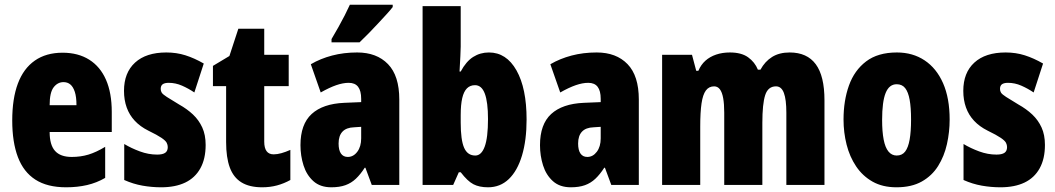

<svg xmlns="http://www.w3.org/2000/svg" viewBox="-20 -786 4485 816"><path d="M246 -562Q312 -562 359 -532.5Q406 -503 430.5 -447Q455 -391 455 -310V-225H191Q191 -170 214 -144.5Q237 -119 285 -119Q323 -119 356 -129Q389 -139 427 -162V-30Q391 -9 350 0.5Q309 10 261 10Q181 10 130.5 -22.5Q80 -55 56 -118.5Q32 -182 32 -274Q32 -367 56 -431Q80 -495 128 -528.5Q176 -562 246 -562ZM250 -437Q225 -437 208 -415Q191 -393 191 -339H305Q305 -374 298 -395.5Q291 -417 279 -427Q267 -437 250 -437Z M854 -170Q854 -111 831.5 -70.5Q809 -30 767 -10Q725 10 665 10Q625 10 585.5 3Q546 -4 508 -21V-174Q538 -156 574.5 -142.5Q611 -129 648 -129Q671 -129 682 -136.5Q693 -144 693 -161Q693 -170 688.5 -179Q684 -188 666.5 -200Q649 -212 610 -231Q576 -248 553 -272.5Q530 -297 518.5 -329Q507 -361 507 -400Q507 -477 554 -520Q601 -563 687 -563Q730 -563 768 -551Q806 -539 846 -516L806 -393Q781 -410 753.5 -422Q726 -434 697 -434Q680 -434 671.5 -428Q663 -422 663 -408Q663 -399 667.5 -392Q672 -385 689 -374Q706 -363 741 -342Q775 -323 800 -299.5Q825 -276 839.5 -244.5Q854 -213 854 -170Z M1143 -130Q1158 -130 1176 -135Q1194 -140 1214 -149V-21Q1187 -6 1157.5 2Q1128 10 1094 10Q1040 10 1006 -11Q972 -32 956.5 -74.5Q941 -117 941 -182V-420H885V-506L955 -548L993 -664H1103V-553H1207V-420H1103V-184Q1103 -157 1113 -143.5Q1123 -130 1143 -130Z M1498 -563Q1581 -563 1629 -513.5Q1677 -464 1677 -363V0H1560L1533 -73H1530Q1512 -45 1492.5 -26.5Q1473 -8 1448 1Q1423 10 1388 10Q1341 10 1312 -16Q1283 -42 1270 -83Q1257 -124 1257 -169Q1257 -258 1304.5 -301.5Q1352 -345 1443 -349L1515 -352V-366Q1515 -400 1502 -417Q1489 -434 1462 -434Q1438 -434 1409 -424Q1380 -414 1343 -393L1301 -513Q1342 -537 1391.5 -550Q1441 -563 1498 -563ZM1485 -245Q1452 -244 1435.5 -226.5Q1419 -209 1419 -176Q1419 -148 1429 -133.5Q1439 -119 1458 -119Q1482 -119 1498.5 -141Q1515 -163 1515 -198V-247ZM1649 -756Q1639 -743 1622.5 -725Q1606 -707 1586.5 -686Q1567 -665 1547 -644.5Q1527 -624 1508 -606H1389V-620Q1405 -647 1419 -672Q1433 -697 1445 -720.5Q1457 -744 1467 -766H1649Z M1938 -588Q1938 -572 1936.5 -546Q1935 -520 1933 -482H1938Q1961 -525 1991 -544Q2021 -563 2058 -563Q2132 -563 2175 -487Q2218 -411 2218 -278Q2218 -190 2198.5 -125Q2179 -60 2142.5 -25Q2106 10 2054 10Q2017 10 1992 -3Q1967 -16 1938 -54H1930L1906 0H1776V-760H1938ZM1999 -424Q1978 -424 1964.5 -410.5Q1951 -397 1944.5 -369Q1938 -341 1938 -297V-265Q1938 -191 1952.5 -158Q1967 -125 2000 -125Q2026 -125 2040 -163Q2054 -201 2054 -280Q2054 -352 2040.5 -388Q2027 -424 1999 -424Z M2516 -563Q2599 -563 2647 -513.5Q2695 -464 2695 -363V0H2578L2551 -73H2548Q2530 -45 2510.5 -26.5Q2491 -8 2466 1Q2441 10 2406 10Q2359 10 2330 -16Q2301 -42 2288 -83Q2275 -124 2275 -169Q2275 -258 2322.5 -301.5Q2370 -345 2461 -349L2533 -352V-366Q2533 -400 2520 -417Q2507 -434 2480 -434Q2456 -434 2427 -424Q2398 -414 2361 -393L2319 -513Q2360 -537 2409.5 -550Q2459 -563 2516 -563ZM2503 -245Q2470 -244 2453.5 -226.5Q2437 -209 2437 -176Q2437 -148 2447 -133.5Q2457 -119 2476 -119Q2500 -119 2516.5 -141Q2533 -163 2533 -198V-247Z M3336 -563Q3410 -563 3447 -513Q3484 -463 3484 -360V0H3322V-307Q3322 -363 3311.5 -391Q3301 -419 3278 -419Q3244 -419 3232 -381.5Q3220 -344 3220 -264V0H3058V-307Q3058 -344 3053.5 -369Q3049 -394 3039.5 -406.5Q3030 -419 3015 -419Q2993 -419 2980 -401.5Q2967 -384 2961.5 -346.5Q2956 -309 2956 -248V0H2794V-553H2921L2939 -485H2948Q2959 -511 2978 -528Q2997 -545 3023.5 -554Q3050 -563 3082 -563Q3131 -563 3159.5 -542.5Q3188 -522 3201 -490H3212Q3231 -525 3261.5 -544Q3292 -563 3336 -563Z M4016 -278Q4016 -225 4004.5 -173.5Q3993 -122 3967 -80.5Q3941 -39 3897.5 -14.5Q3854 10 3790 10Q3731 10 3688.5 -14Q3646 -38 3618.5 -79Q3591 -120 3578 -171.5Q3565 -223 3565 -278Q3565 -358 3588 -422.5Q3611 -487 3661 -525Q3711 -563 3792 -563Q3859 -563 3909.5 -529.5Q3960 -496 3988 -432.5Q4016 -369 4016 -278ZM3729 -276Q3729 -227 3735.5 -193Q3742 -159 3756 -142Q3770 -125 3791 -125Q3814 -125 3827 -142Q3840 -159 3846 -193Q3852 -227 3852 -278Q3852 -329 3846 -362Q3840 -395 3827 -411.5Q3814 -428 3791 -428Q3759 -428 3744 -391Q3729 -354 3729 -276Z M4421 -170Q4421 -111 4398.5 -70.5Q4376 -30 4334 -10Q4292 10 4232 10Q4192 10 4152.5 3Q4113 -4 4075 -21V-174Q4105 -156 4141.5 -142.5Q4178 -129 4215 -129Q4238 -129 4249 -136.5Q4260 -144 4260 -161Q4260 -170 4255.5 -179Q4251 -188 4233.5 -200Q4216 -212 4177 -231Q4143 -248 4120 -272.5Q4097 -297 4085.5 -329Q4074 -361 4074 -400Q4074 -477 4121 -520Q4168 -563 4254 -563Q4297 -563 4335 -551Q4373 -539 4413 -516L4373 -393Q4348 -410 4320.5 -422Q4293 -434 4264 -434Q4247 -434 4238.5 -428Q4230 -422 4230 -408Q4230 -399 4234.5 -392Q4239 -385 4256 -374Q4273 -363 4308 -342Q4342 -323 4367 -299.5Q4392 -276 4406.5 -244.5Q4421 -213 4421 -170Z"/></svg>

Font: Noto Sans Khmer ExtraCondensed Black
Style: Regular
Weight: 900
Width: 2
Designer: Danh Hong and the Monotype Design Team
Foundry: Monotype Imaging Inc.
Version: Version 2.004